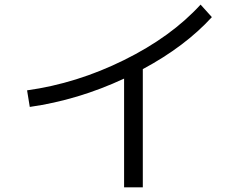

<svg xmlns="http://www.w3.org/2000/svg" viewBox="-20 -766 1040 831"><path d="M97.2 -375Q312 -404.8 516.6 -505.9Q721.2 -606.9 848.1 -746.1L897 -691.9Q780.8 -564.9 598.1 -466.8V44.9H517.1V-425.8Q317.9 -333 108.9 -303.2Z"/></svg>

Font: WebKoruri
Style: Regular
Weight: 400
Foundry: lindwurm / mohemohe
Version: Version 1.00